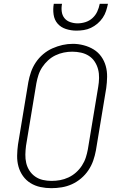

<svg xmlns="http://www.w3.org/2000/svg" viewBox="-20 -975 640 1003"><path d="M248 8Q219 8 191 2Q163 -4 139.5 -18.5Q116 -33 100 -55.5Q84 -78 76.5 -105Q69 -132 69.5 -161.5Q70 -191 74 -220L128 -546Q133 -573 142 -599Q151 -625 167 -649Q183 -673 205.5 -692Q228 -711 254 -722.5Q280 -734 306.5 -740Q333 -746 361 -746Q389 -746 417.5 -738.5Q446 -731 469.5 -716.5Q493 -702 509 -679.5Q525 -657 532.5 -630Q540 -603 539.5 -573.5Q539 -544 535 -515L481 -189Q476 -162 467 -136Q458 -110 442 -86Q426 -62 403.5 -43Q381 -24 355.5 -12.5Q330 -1 302.5 3.5Q275 8 248 8ZM249 -30Q272 -30 294 -34Q316 -38 337.5 -48Q359 -58 377 -74Q395 -90 408 -110Q421 -130 428 -151.5Q435 -173 439 -195L493 -521Q497 -544 497.5 -567.5Q498 -591 492.5 -612.5Q487 -634 475 -652.5Q463 -671 444.5 -683Q426 -695 403.5 -700Q381 -705 357 -705Q335 -705 313 -700.5Q291 -696 270 -686Q249 -676 231.5 -660Q214 -644 201 -624.5Q188 -605 181 -583.5Q174 -562 170 -540L116 -214Q113 -191 112.5 -168Q112 -145 117 -123.5Q122 -102 134 -83.5Q146 -65 164 -52.5Q182 -40 204 -35Q226 -30 249 -30ZM379 -815Q351 -815 324.5 -823.5Q298 -832 281 -851.5Q264 -871 260 -899Q256 -927 261 -955H304Q300 -935 302.5 -915Q305 -895 316.5 -880.5Q328 -866 347 -859.5Q366 -853 385 -853Q406 -853 426.5 -859.5Q447 -866 463 -880.5Q479 -895 488 -914.5Q497 -934 501 -955H544Q540 -936 534 -917.5Q528 -899 516.5 -882Q505 -865 489 -851.5Q473 -838 455 -829.5Q437 -821 417.5 -818Q398 -815 379 -815Z"/></svg>

Font: Iosevka Etoile XLtObl
Style: Regular
Weight: 200
Italic angle: -9°
Designer: Belleve Invis
Foundry: Belleve Invis
Version: Version 15.5.2; ttfautohint (v1.8.4)